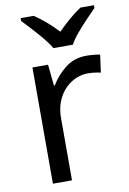

<svg xmlns="http://www.w3.org/2000/svg" viewBox="-87 -819 586 872"><g transform="rotate(-10 206.5 -383.0)"><path d="M335 -546Q350 -546 367.5 -544.5Q385 -543 398 -540L387 -459Q374 -462 358.5 -464Q343 -466 329 -466Q288 -466 252 -443.5Q216 -421 194.5 -380.5Q173 -340 173 -286V0H85V-536H157L167 -438H171Q197 -482 238 -514Q279 -546 335 -546ZM194 -606Q181 -629 159 -655.5Q137 -682 113 -708Q89 -734 71 -753V-766H131Q157 -749 185 -725Q213 -701 238 -674Q265 -701 293 -725Q321 -749 347 -766H409V-753Q390 -734 365.5 -708Q341 -682 318.5 -655.5Q296 -629 284 -606Z"/></g></svg>

Font: Noto Sans Thai Looped
Style: Regular
Weight: 400
Designer: Sasikarn Vongin, Ben Mitchell
Foundry: The Fontpad Ltd
Version: Version 1.001; ttfautohint (v1.8.4.7-5d5b)